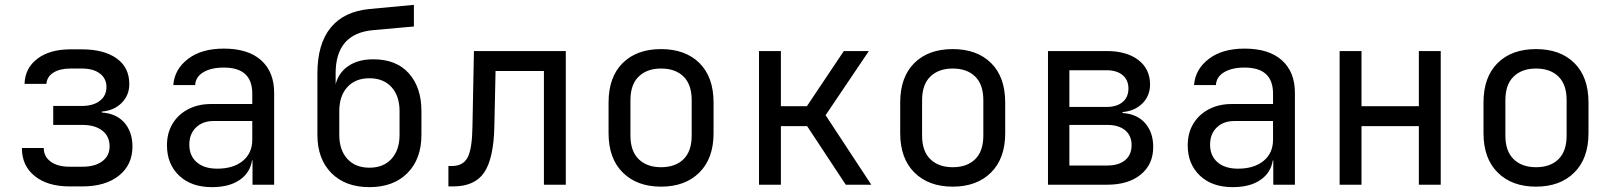

<svg xmlns="http://www.w3.org/2000/svg" viewBox="-20 -760 6640 790"><path d="M266 7Q176 7 123 -35.5Q70 -78 70 -151H160Q160 -116 188.5 -95Q217 -74 266 -74H319Q371 -74 401 -96.5Q431 -119 431 -158Q431 -199 401 -222.5Q371 -246 319 -246H199V-324H316Q363 -324 390.5 -345Q418 -366 418 -402Q418 -437 391 -457.5Q364 -478 317 -478H270Q226 -478 199.5 -461Q173 -444 171 -415H81Q83 -480 134 -518.5Q185 -557 270 -557H317Q407 -557 459.5 -520Q512 -483 512 -414Q512 -368 480.5 -336.5Q449 -305 399 -301V-297Q459 -293 492 -255Q525 -217 525 -157Q525 -82 469.5 -37.5Q414 7 319 7Z M852 10Q767 10 717 -37.5Q667 -85 667 -162Q667 -213 690 -251Q713 -289 754 -310.5Q795 -332 848 -332H1018V-375Q1018 -482 901 -482Q849 -482 817 -463Q785 -444 783 -410H693Q698 -475 753.5 -517.5Q809 -560 901 -560Q1001 -560 1054.5 -512Q1108 -464 1108 -378V0H1019V-100H1017Q1009 -49 966 -19.5Q923 10 852 10ZM874 -66Q940 -66 979 -98Q1018 -130 1018 -185V-262H858Q814 -262 786.5 -235.5Q759 -209 759 -165Q759 -119 789.5 -92.5Q820 -66 874 -66Z M1500 10Q1401 10 1343.5 -48Q1286 -106 1286 -205V-458Q1286 -579 1340.5 -646Q1395 -713 1501 -723L1683 -740V-651L1515 -636Q1361 -622 1361 -458V-413Q1373 -461 1413.5 -488.5Q1454 -516 1516 -516Q1611 -516 1662.5 -458Q1714 -400 1714 -303V-205Q1714 -106 1656.5 -48Q1599 10 1500 10ZM1500 -70Q1558 -70 1591 -106.5Q1624 -143 1624 -205V-303Q1624 -365 1591 -401.5Q1558 -438 1500 -438Q1442 -438 1409 -401.5Q1376 -365 1376 -303V-205Q1376 -143 1409 -106.5Q1442 -70 1500 -70Z M1825 7V-77H1840Q1886 -77 1904.5 -113Q1923 -149 1924 -242L1930 -550H2308V0H2218V-468H2019L2014 -238Q2011 -107 1972 -50Q1933 7 1845 7Z M2700 8Q2601 8 2542.5 -50Q2484 -108 2484 -212V-338Q2484 -443 2542 -500.5Q2600 -558 2700 -558Q2800 -558 2858 -500.5Q2916 -443 2916 -338V-212Q2916 -108 2857.5 -50Q2799 8 2700 8ZM2700 -72Q2759 -72 2792.5 -105Q2826 -138 2826 -202V-348Q2826 -412 2792.5 -445Q2759 -478 2700 -478Q2642 -478 2608 -445Q2574 -412 2574 -348V-202Q2574 -138 2608 -105Q2642 -72 2700 -72Z M3103 0V-550H3193V-323H3300L3452 -550H3555L3377 -286L3565 0H3460L3301 -241H3193V0Z M3900 8Q3801 8 3742.5 -50Q3684 -108 3684 -212V-338Q3684 -443 3742 -500.5Q3800 -558 3900 -558Q4000 -558 4058 -500.5Q4116 -443 4116 -338V-212Q4116 -108 4057.5 -50Q3999 8 3900 8ZM3900 -72Q3959 -72 3992.5 -105Q4026 -138 4026 -202V-348Q4026 -412 3992.5 -445Q3959 -478 3900 -478Q3842 -478 3808 -445Q3774 -412 3774 -348V-202Q3774 -138 3808 -105Q3842 -72 3900 -72Z M4292 0V-550H4533Q4616 -550 4664 -513Q4712 -476 4712 -412Q4712 -366 4680.5 -334.5Q4649 -303 4599 -299V-295Q4659 -291 4692 -253Q4725 -215 4725 -155Q4725 -84 4674 -42Q4623 0 4536 0ZM4380 -320H4533Q4575 -320 4599 -340Q4623 -360 4623 -396Q4623 -431 4599 -451Q4575 -471 4533 -471H4380ZM4380 -79H4536Q4583 -79 4609.5 -101Q4636 -123 4636 -163Q4636 -202 4609.5 -224Q4583 -246 4536 -246H4380Z M5052 10Q4967 10 4917 -37.5Q4867 -85 4867 -162Q4867 -213 4890 -251Q4913 -289 4954 -310.5Q4995 -332 5048 -332H5218V-375Q5218 -482 5101 -482Q5049 -482 5017 -463Q4985 -444 4983 -410H4893Q4898 -475 4953.5 -517.5Q5009 -560 5101 -560Q5201 -560 5254.5 -512Q5308 -464 5308 -378V0H5219V-100H5217Q5209 -49 5166 -19.5Q5123 10 5052 10ZM5074 -66Q5140 -66 5179 -98Q5218 -130 5218 -185V-262H5058Q5014 -262 4986.5 -235.5Q4959 -209 4959 -165Q4959 -119 4989.5 -92.5Q5020 -66 5074 -66Z M5492 0V-550H5582V-323H5818V-550H5908V0H5818V-241H5582V0Z M6300 8Q6201 8 6142.5 -50Q6084 -108 6084 -212V-338Q6084 -443 6142 -500.5Q6200 -558 6300 -558Q6400 -558 6458 -500.5Q6516 -443 6516 -338V-212Q6516 -108 6457.5 -50Q6399 8 6300 8ZM6300 -72Q6359 -72 6392.5 -105Q6426 -138 6426 -202V-348Q6426 -412 6392.5 -445Q6359 -478 6300 -478Q6242 -478 6208 -445Q6174 -412 6174 -348V-202Q6174 -138 6208 -105Q6242 -72 6300 -72Z"/></svg>

Font: JetBrainsMono NFM
Style: Regular
Weight: 400
Monospace: yes
Designer: Philipp Nurullin, Konstantin Bulenkov
Foundry: JetBrains
Version: Version 2.304; ttfautohint (v1.8.4.7-5d5b);Nerd Fonts 3.3.0